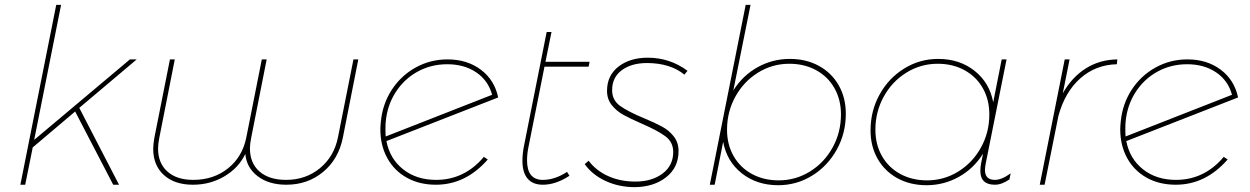

<svg xmlns="http://www.w3.org/2000/svg" viewBox="-20 -762 5158 792"><path d="M544 -517 307 -317 471 0H447L290 -302L115 -154L84 0H64L212 -742H232L121 -185L516 -517Z M1394 -193Q1376 -105 1312.5 -52.5Q1249 0 1161 0Q1089 0 1043 -35Q997 -70 992 -127Q964 -69 905.5 -34.5Q847 0 776 0Q700 0 656 -40Q612 -80 612 -148Q612 -167 617 -195L681 -517H701L637 -193Q632 -168 632 -149Q632 -89 670.5 -54.5Q709 -20 777 -20Q861 -20 920.5 -67.5Q980 -115 996 -195L1060 -517H1080L1016 -193Q1011 -168 1011 -150Q1011 -89 1050.5 -54.5Q1090 -20 1160 -20Q1241 -20 1299.5 -68Q1358 -116 1374 -195L1438 -517H1458Z M1976 -115 1992 -104Q1901 0 1778 0Q1710 0 1658 -29Q1606 -58 1577.5 -110Q1549 -162 1549 -229Q1549 -240 1551 -260Q1558 -333 1596 -391.5Q1634 -450 1694.5 -483.5Q1755 -517 1826 -517Q1907 -517 1963.5 -474.5Q2020 -432 2035 -360L1574 -180Q1588 -107 1643 -63.5Q1698 -20 1779 -20Q1896 -20 1976 -115ZM1570 -228Q1570 -209 1571 -199L2010 -371Q1994 -430 1944.5 -463.5Q1895 -497 1825 -497Q1758 -497 1702.5 -466.5Q1647 -436 1612 -381.5Q1577 -327 1571 -258Q1570 -248 1570 -228Z M2161 -161Q2154 -129 2154 -101Q2154 -20 2219 -20Q2269 -20 2319 -53L2329 -37Q2273 0 2219 0Q2178 0 2156.5 -25Q2135 -50 2135 -99Q2135 -129 2142 -163L2235 -630H2255L2230 -507H2412L2408 -487H2226Z M2392 -85 2408 -99Q2439 -58 2489 -35.5Q2539 -13 2601 -13Q2669 -13 2713 -46Q2757 -79 2757 -135Q2757 -176 2724.5 -200Q2692 -224 2627 -252Q2579 -273 2551 -288.5Q2523 -304 2503.5 -328.5Q2484 -353 2484 -387Q2484 -451 2531.5 -487.5Q2579 -524 2652 -524Q2743 -524 2816 -470L2803 -454Q2776 -477 2736.5 -489.5Q2697 -502 2649 -502Q2585 -502 2545 -472.5Q2505 -443 2505 -390Q2505 -349 2537.5 -325.5Q2570 -302 2635 -275Q2683 -255 2711.5 -239.5Q2740 -224 2759.5 -199Q2779 -174 2779 -139Q2779 -71 2728 -31Q2677 9 2599 10Q2533 10 2478 -15.5Q2423 -41 2392 -85Z M3469 -293Q3469 -212 3431.5 -144.5Q3394 -77 3330 -37.5Q3266 2 3190 2Q3102 2 3040 -47Q2978 -96 2963 -177L2928 0H2908L3056 -742H3076L3005 -389Q3044 -451 3105.5 -485Q3167 -519 3238 -519Q3305 -519 3357.5 -490.5Q3410 -462 3439.5 -410.5Q3469 -359 3469 -293ZM2979 -227Q2979 -166 3006 -118.5Q3033 -71 3081.5 -44.5Q3130 -18 3192 -18Q3262 -18 3321 -54.5Q3380 -91 3414.5 -153.5Q3449 -216 3449 -290Q3449 -351 3422 -398.5Q3395 -446 3346.5 -472.5Q3298 -499 3236 -499Q3166 -499 3107 -462.5Q3048 -426 3013.5 -363.5Q2979 -301 2979 -227Z M3571 -224Q3571 -305 3608.5 -372.5Q3646 -440 3710 -479.5Q3774 -519 3850 -519Q3938 -519 4000 -470Q4062 -421 4077 -340L4112 -517H4132L4046 -87Q4043 -72 4043 -61Q4043 -20 4084 -20Q4112 -20 4149 -47L4144 -22Q4112 0 4084 0Q4024 0 4024 -57Q4024 -72 4027 -88L4035 -128Q3996 -66 3934.5 -32Q3873 2 3802 2Q3735 2 3682.5 -26.5Q3630 -55 3600.5 -106.5Q3571 -158 3571 -224ZM4061 -290Q4061 -351 4034 -398.5Q4007 -446 3958.5 -472.5Q3910 -499 3848 -499Q3778 -499 3719 -462.5Q3660 -426 3625.5 -363.5Q3591 -301 3591 -227Q3591 -166 3618 -118.5Q3645 -71 3693.5 -44.5Q3742 -18 3804 -18Q3874 -18 3933 -54.5Q3992 -91 4026.5 -153.5Q4061 -216 4061 -290Z M4589 -517 4587 -497Q4500 -495 4436.5 -439Q4373 -383 4346 -284L4289 0H4269L4372 -517H4392L4364 -377Q4401 -443 4458.5 -479.5Q4516 -516 4589 -517Z M5028 -115 5044 -104Q4953 0 4830 0Q4762 0 4710 -29Q4658 -58 4629.5 -110Q4601 -162 4601 -229Q4601 -240 4603 -260Q4610 -333 4648 -391.5Q4686 -450 4746.5 -483.5Q4807 -517 4878 -517Q4959 -517 5015.5 -474.5Q5072 -432 5087 -360L4626 -180Q4640 -107 4695 -63.5Q4750 -20 4831 -20Q4948 -20 5028 -115ZM4622 -228Q4622 -209 4623 -199L5062 -371Q5046 -430 4996.5 -463.5Q4947 -497 4877 -497Q4810 -497 4754.5 -466.5Q4699 -436 4664 -381.5Q4629 -327 4623 -258Q4622 -248 4622 -228Z"/></svg>

Font: TypoPRO Montserrat Alternates
Style: Italic
Weight: 250
Italic angle: -11.3°
Designer: Julieta Ulanovsky
Foundry: Julieta Ulanovsky
Version: Version 6.001